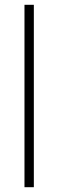

<svg xmlns="http://www.w3.org/2000/svg" viewBox="-20 -780 242 800"><path d="M121 0V-760H82V0Z"/></svg>

Font: Noto Sans SemiCondensed ExtraLight
Style: Regular
Weight: 200
Width: 4
Designer: Monotype Design Team
Foundry: Monotype Imaging Inc.
Version: Version 2.013